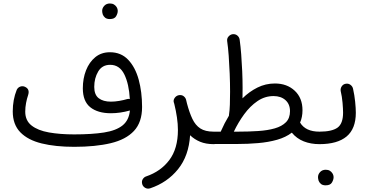

<svg xmlns="http://www.w3.org/2000/svg" viewBox="-20 -830 2165 1125"><path d="M54.7 -177.2Q54.7 -246.1 78.1 -303.7Q85 -317.9 99.4 -322.8Q113.8 -327.6 127.4 -320.8Q156.2 -307.1 144.5 -272Q137.7 -252.4 132.8 -226.8Q127.9 -201.2 127.9 -175.8Q127.9 -123.5 165 -94.5Q202.1 -65.4 266.8 -54Q331.5 -42.5 414.6 -42.5Q519 -42.5 589.8 -53.7Q660.6 -64.9 698.2 -95.2Q735.8 -125.5 741.2 -182.6Q684.1 -166.5 629.9 -166.5Q553.2 -166.5 509.3 -201.4Q465.3 -236.3 465.3 -312.5Q465.3 -370.1 484.1 -418Q502.9 -465.8 538.3 -494.9Q573.7 -523.9 624 -523.9Q689 -523.9 730.7 -480.2Q772.5 -436.5 792.5 -363.8Q812.5 -291 812.5 -203.1Q812.5 -113.8 765.1 -63Q717.8 -12.2 628.7 9Q539.6 30.3 414.6 30.3Q305.2 30.3 224.4 10.5Q143.6 -9.3 99.1 -54.9Q54.7 -100.6 54.7 -177.2ZM532.2 -320.8Q532.2 -274.9 558.3 -254.6Q584.5 -234.4 629.9 -234.4Q652.8 -234.4 678.5 -238.8Q704.1 -243.2 725.1 -249.5Q732.9 -251.5 740.7 -250Q735.8 -338.4 708.3 -394.3Q680.7 -450.2 625.5 -450.2Q578.6 -450.2 555.4 -411.1Q532.2 -372.1 532.2 -320.8ZM578.6 -766.1Q578.6 -782.7 591.1 -796.1Q603.5 -809.6 624 -809.6Q638.2 -809.6 647.7 -803.7Q657.2 -797.9 662.6 -789.6Q669.9 -778.3 669.9 -765.6Q669.9 -751.5 660.4 -734.9Q650.9 -718.3 623.5 -718.3Q605.5 -718.3 595.7 -726.6Q585.9 -734.9 582 -745.6Q578.6 -757.8 578.6 -766.1Z M999 -228Q994.1 -242.2 1002.9 -255.4Q1011.7 -268.6 1026.4 -272Q1029.8 -272.9 1033.2 -272.9Q1033.7 -272.9 1034.2 -272.9Q1034.2 -272.9 1034.2 -272.9Q1047.9 -273.4 1057.6 -265.1Q1067.4 -256.8 1070.3 -245.6Q1073.2 -234.4 1075.7 -223.1Q1089.8 -169.9 1107.4 -133.1Q1125 -96.2 1153.8 -77.4Q1182.6 -58.6 1231.9 -58.6H1232.4Q1248 -58.6 1258.3 -48.1Q1268.6 -37.6 1268.6 -22Q1268.6 -6.8 1258.3 3.9Q1248 14.6 1232.4 14.6H1231.9Q1186.5 14.6 1152.8 0.7Q1119.1 -13.2 1093.8 -37.6Q1086.4 83 1023.2 161.4Q960 239.7 859.9 273.4Q843.8 278.3 830.6 270.5Q817.4 262.7 813.5 249.5Q808.6 232.4 816.4 220Q824.2 207.5 836.4 203.6Q922.4 174.3 972.4 107.4Q1022.5 40.5 1022.5 -68.4Q1022.5 -103.5 1016.8 -142.1Q1011.2 -180.7 1001 -222.2Q1000 -225.1 999 -228Z M1196.3 -22Q1196.3 -37.6 1206.8 -48.1Q1217.3 -58.6 1232.4 -58.6H1273.4Q1273.4 -59.1 1273.9 -60.1Q1295.4 -109.4 1321.3 -151.9Q1321.3 -154.3 1321.8 -157.7Q1325.7 -182.6 1326.9 -216.8Q1328.1 -251 1328.1 -292Q1328.1 -343.3 1325.9 -397.9Q1323.7 -452.6 1320.1 -502.7Q1316.4 -552.7 1311 -589.8Q1309.1 -605 1319.1 -616.2Q1329.1 -627.4 1341.8 -629.4Q1358.4 -631.8 1370.4 -622.1Q1382.3 -612.3 1384.3 -597.2Q1389.6 -559.6 1393.3 -511.7Q1397 -463.9 1399.2 -413.1Q1401.4 -362.3 1401.4 -316.4Q1401.4 -283.2 1400.9 -253.9Q1440.4 -293 1488.3 -316.9Q1536.1 -340.8 1590.8 -340.8Q1661.6 -340.8 1707 -298.3Q1752.4 -255.9 1752.4 -184.1Q1752.4 -143.6 1738.3 -111.8Q1770 -58.6 1851.6 -58.6H1852.1Q1867.7 -58.6 1877.9 -48.1Q1888.2 -37.6 1888.2 -22Q1888.2 -6.8 1877.9 3.9Q1867.7 14.6 1852.1 14.6H1851.6Q1801.3 14.6 1759.8 -1.7Q1718.3 -18.1 1689.9 -52.7Q1654.3 -25.4 1603.3 -11Q1552.2 3.4 1492.2 8.5Q1432.1 13.7 1369.6 13.7H1232.4Q1217.3 13.7 1206.8 3.2Q1196.3 -7.3 1196.3 -22ZM1583 -267.1Q1531.7 -267.1 1488.5 -237.5Q1445.3 -208 1410.6 -160.4Q1376 -112.8 1350.1 -58.6H1374.5Q1438 -58.6 1493.2 -62.3Q1548.3 -65.9 1590.1 -77.9Q1631.8 -89.8 1655.5 -113.8Q1679.2 -137.7 1679.2 -178.7Q1679.2 -219.7 1652.6 -243.4Q1626 -267.1 1583 -267.1Z M1815.4 -22Q1815.4 -37.6 1826.2 -48.1Q1836.9 -58.6 1852.1 -58.6Q1924.8 -58.6 1957.5 -82Q1990.2 -105.5 1990.2 -169.9Q1990.2 -191.4 1987.1 -228Q1983.9 -264.6 1976.1 -297.4Q1974.1 -312.5 1982.9 -325Q1991.7 -337.4 2006.8 -339.4Q2021.5 -341.8 2033.7 -332.8Q2045.9 -323.7 2048.8 -309.1Q2057.1 -272.5 2061 -233.9Q2064.9 -195.3 2064.9 -169.4Q2064.9 -75.7 2011 -30.5Q1957 14.6 1852.1 14.6Q1836.9 14.6 1826.2 3.9Q1815.4 -6.8 1815.4 -22ZM1843.3 208Q1843.3 191.4 1855.7 178Q1868.2 164.6 1888.7 164.6Q1902.8 164.6 1912.4 170.4Q1921.9 176.3 1927.2 184.6Q1934.6 195.8 1934.6 208.5Q1934.6 222.7 1925 239.3Q1915.5 255.9 1888.2 255.9Q1870.1 255.9 1860.4 247.6Q1850.6 239.3 1846.7 228.5Q1843.3 216.3 1843.3 208Z"/></svg>

Font: Mikhak-DS2-FD Regular
Style: Regular
Weight: 400
Designer: Amin Abedi
Version: Version 3.4